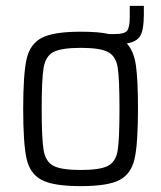

<svg xmlns="http://www.w3.org/2000/svg" viewBox="-20 -626 549 654"><path d="M470 -606V-577Q470 -526 458.5 -505Q447 -484 412 -478Q436 -452 443 -403Q450 -354 450 -255Q450 -137 438.5 -85.5Q427 -34 387.5 -13Q348 8 255 8Q162 8 122 -13Q82 -34 70.5 -85.5Q59 -137 59 -255Q59 -373 70.5 -424.5Q82 -476 122 -497Q162 -518 255 -518Q318 -518 351 -510H372Q404 -510 413 -521.5Q422 -533 422 -568V-606ZM387 -255Q387 -357 381 -395.5Q375 -434 348.5 -448.5Q322 -463 255 -463Q188 -463 161.5 -448.5Q135 -434 128.5 -395Q122 -356 122 -255Q122 -154 128.5 -115Q135 -76 161.5 -61.5Q188 -47 255 -47Q322 -47 348.5 -61.5Q375 -76 381 -114.5Q387 -153 387 -255Z"/></svg>

Font: Saira Semi Condensed Light
Style: Regular
Weight: 300
Width: 4
Designer: Hector Gatti with collaboration of the Omnibus-Type team
Foundry: Omnibus-Type
Version: Version 1.001; ttfautohint (v1.8)